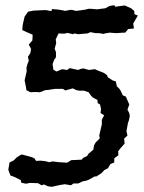

<svg xmlns="http://www.w3.org/2000/svg" viewBox="-20 -639 557 741"><path d="M180 82 165 80 150 73 140 76 127 68 96 67 80 70 62 66 60 56 36 44 20 38 12 16 17 -12 33 -20 45 -32 61 -42H68L104 -32L113 -28L119 -18L137 -19L155 -17L170 -13L183 -16L208 -13L225 -12L239 -11L255 -21L279 -22L296 -23L300 -29L316 -37L322 -46L340 -61L343 -78L349 -89L365 -105L363 -117L367 -133L373 -159V-177L382 -194L368 -203L370 -218L366 -236L357 -241L356 -253L338 -263L331 -270L322 -283L304 -289H287L275 -291L261 -298L232 -290L223 -296H200H192L166 -292L154 -291L134 -283L116 -284L97 -283L82 -291L80 -304L75 -329L78 -342L83 -364L82 -377L86 -392L91 -404L88 -420L97 -434L100 -450L91 -467L105 -483L106 -505L83 -515L66 -523L67 -537L68 -545L75 -575L87 -592L89 -594L109 -598L150 -600H158L178 -596L181 -604L205 -602L223 -599L231 -597L252 -601H257L273 -597L290 -599L310 -602L321 -605H331L355 -603L370 -605L386 -607L403 -616L421 -619L425 -613L461 -618L468 -615L486 -607L498 -597L499 -584L512 -579L494 -548L497 -529L475 -527L463 -513H455L429 -511L403 -513L385 -510L380 -508L363 -511H349L329 -515L318 -510L305 -509L282 -507L266 -510L262 -507L240 -512L228 -509L206 -510L195 -487L197 -473L191 -451L196 -438V-418L189 -408L183 -392L186 -370L198 -363L220 -372L239 -369L249 -376L282 -369L291 -373L302 -375L323 -369L346 -372L357 -367L370 -362L380 -358L392 -350L397 -340L416 -328L427 -325L431 -306L441 -296L445 -290L454 -271L466 -266L473 -249L479 -236L472 -216L479 -202L481 -191L477 -173L474 -165L468 -133L472 -116L459 -104L461 -85L446 -68L436 -55L437 -40L421 -28V-12L406 -6L397 10L382 18L372 29L352 42H345L322 55L314 58L299 61L282 69H264L254 76L230 72L211 75Z"/></svg>

Font: Winky Rough
Style: Italic
Weight: 400
Italic angle: -8.97852°
Designer: Simon Atzbach
Foundry: typofactur
Version: Version 1.206